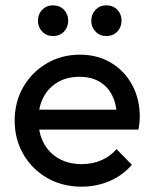

<svg xmlns="http://www.w3.org/2000/svg" viewBox="-20 -690 576 720"><path d="M285.8 10Q214.5 10 157.8 -22.2Q101 -54.5 68 -110.9Q35 -167.2 35 -237.8Q35 -308 67.4 -363.9Q99.8 -419.8 155.5 -452.4Q211.2 -485 279.8 -485Q345.5 -485 396 -454.9Q446.5 -424.8 475.4 -372Q504.2 -319.2 504.2 -251.5Q504.2 -241.5 503 -230Q501.8 -218.5 499 -204H98.2V-278.8H451.2L418.2 -250Q417.8 -297.8 401 -331.5Q384.2 -365.2 353.2 -383.6Q322.2 -402 278 -402Q231.5 -402 196.9 -381.9Q162.2 -361.8 143.1 -325.8Q124 -289.8 124 -240.5Q124 -190.8 144.1 -153.2Q164.2 -115.8 201 -95.1Q237.8 -74.5 286 -74.5Q325.8 -74.5 359.5 -88.8Q393.2 -103 416.8 -130.8L474.5 -72.2Q440.5 -32.2 391.1 -11.1Q341.8 10 285.8 10ZM178.8 -554.8Q154.5 -554.8 138.4 -571.5Q122.2 -588.2 122.2 -612.5Q122.2 -637 138.4 -653.5Q154.5 -670 178.8 -670Q204 -670 219.9 -653.5Q235.8 -637 235.8 -612.5Q235.8 -588.2 219.9 -571.5Q204 -554.8 178.8 -554.8ZM378.8 -554.8Q354.5 -554.8 338.4 -571.5Q322.2 -588.2 322.2 -612.5Q322.2 -637 338.4 -653.5Q354.5 -670 378.8 -670Q404 -670 419.9 -653.5Q435.8 -637 435.8 -612.5Q435.8 -588.2 419.9 -571.5Q404 -554.8 378.8 -554.8Z"/></svg>

Font: Outfit Thin
Style: Regular
Weight: 100
Designer: Rodrigo Fuenzalida
Foundry: fragTYPE
Version: Version 1.100;gftools[0.9.27]